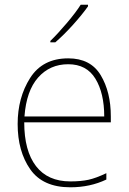

<svg xmlns="http://www.w3.org/2000/svg" viewBox="-20 -786 548 816"><path d="M270 -538Q161 -538 108 -454.5Q55 -371 55 -259Q55 -143 108.5 -66.5Q162 10 279 10Q363 10 432 -23V-50Q388 -29 356 -22Q324 -15 279 -15Q183 -15 133 -80Q83 -145 83 -266H451V-291Q451 -395 408 -466.5Q365 -538 270 -538ZM270 -513Q348 -513 385.5 -451.5Q423 -390 423 -291H84Q92 -400 142 -456.5Q192 -513 270 -513ZM354 -766H323Q303 -734 264 -688Q225 -642 194 -612V-606H215Q253 -639 291.5 -682Q330 -725 354 -759Z"/></svg>

Font: Noto Sans Display Thin
Style: Regular
Weight: 250
Designer: Monotype Design Team
Foundry: Monotype Imaging Inc.
Version: Version 1.900